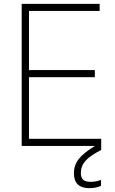

<svg xmlns="http://www.w3.org/2000/svg" viewBox="-20 -760 597 1000"><path d="M93 -740H499V-703H131V-395H474V-358H131V-37H507V21Q450 50 425.5 77.5Q401 105 401 140Q401 165 413 176Q425 187 452 187Q480 187 506 177V208Q480 220 446 220Q365 220 365 142Q365 101 390 68.5Q415 36 475 0H93Z"/></svg>

Font: Encode Sans Narrow
Style: Thin
Weight: 250
Designer: Pablo Impallari, Andres Torresi
Foundry: Pablo Impallari, Andres Torresi
Version: Version 1.000; ttfautohint (v1.00) -l 8 -r 50 -G 200 -x 14 -